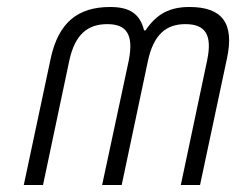

<svg xmlns="http://www.w3.org/2000/svg" viewBox="-20 -529 675 549"><path d="M125 -362 48 0H103L178 -355C194 -430 230 -460 287 -460C342 -460 363 -430 348 -355L272 0H328L403 -355C419 -429 454 -460 510 -460C567 -460 588 -430 572 -355L497 0H552L629 -362C651 -464 614 -509 522 -509C467 -509 429 -491 396 -442H392C380 -491 349 -509 295 -509C202 -509 147 -464 125 -362Z"/></svg>

Font: LT Wave Mono Light
Style: Italic
Weight: 300
Designer: Daniel Lyons
Version: Version 2.5 (Glyphs App)